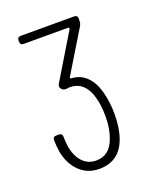

<svg xmlns="http://www.w3.org/2000/svg" viewBox="-91 -933 433 537"><g transform="rotate(-20 126.0 -664.5)"><path d="M206 -582Q206 -540 195 -510Q174 -452 114 -452Q79 -452 55.5 -475Q32 -498 25 -535Q22 -553 22 -571Q22 -581 32 -581H40Q50 -581 50 -571Q50 -559 52 -543Q57 -512 73 -494.5Q89 -477 114 -477Q153 -477 169 -519Q180 -547 180 -584Q180 -618 173 -642Q166 -668 151 -681.5Q136 -695 114 -695Q108 -695 105 -694H101Q95 -694 91 -698L89 -700Q84 -707 88 -714L169 -848Q170 -850 169 -851.5Q168 -853 166 -853H34Q24 -853 24 -863V-867Q24 -877 34 -877H193Q203 -877 203 -867V-860Q203 -853 200 -847L124 -722Q123 -720 123.5 -718.5Q124 -717 126 -717Q153 -716 171.5 -697.5Q190 -679 198 -647Q206 -617 206 -582Z"/></g></svg>

Font: Barlow Condensed Thin
Style: Regular
Weight: 250
Width: 3
Designer: Jeremy Tribby
Foundry: Tribby Type
Version: Version 1.408